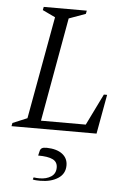

<svg xmlns="http://www.w3.org/2000/svg" viewBox="-56 -603 624 884"><g transform="rotate(5 256.5 -160.5)"><path d="M10 0 13 -15 80 -43 166 -517 107 -545 110 -560H309L306 -545L229 -517L143 -37H350L421 -182H436L403 0ZM163 239Q156 239 146 238.5Q136 238 129 236L132 226Q139 227 145.5 227.5Q152 228 159 228Q191 228 212.5 214Q234 200 234 172Q234 146 212 135Q190 124 144 124L149 103Q151 94 157.5 89.5Q164 85 180 85Q227 86 252.5 105.5Q278 125 278 158Q278 197 245.5 218Q213 239 163 239Z"/></g></svg>

Font: Spectral SC Light
Style: Italic
Weight: 300
Italic angle: -10°
Designer: Jean-Baptiste Levee
Foundry: Production Type
Version: Version 2.001